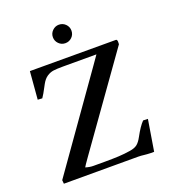

<svg xmlns="http://www.w3.org/2000/svg" viewBox="-148 -927 922 1040"><g transform="rotate(-20 313.5 -407.0)"><path d="M541 4.9Q532.2 4.9 521 3.9Q509.8 2.9 504.9 2.4Q486.3 0 470.7 0H42.5L40.5 -21L411.6 -546.4L447.8 -598.1H254.4Q220.2 -598.1 200.2 -595.5Q180.2 -592.8 162.1 -580.8Q144 -568.8 129.9 -543L119.6 -523.9Q104.5 -494.6 90.8 -474.6Q78.1 -474.6 64.9 -476.1L78.1 -636.2H93.8L575.2 -635.7Q581.5 -633.3 581.5 -621.1L581.1 -607.9L217.3 -96.7L208 -83.5Q187.5 -54.7 181.2 -43.5Q204.6 -36.1 225.1 -36.1H293Q337.4 -36.1 372.1 -37.8Q406.7 -39.6 439.5 -44.9Q467.3 -49.3 482.2 -61Q497.1 -72.8 511.2 -99.1Q539.1 -150.9 563 -175.3L590.3 -174.3L561 4.9ZM311 -712.4Q289.1 -712.4 273.4 -728Q257.8 -743.7 257.8 -765.6Q257.8 -787.6 273.7 -803.2Q289.6 -818.8 311 -818.8Q333.5 -818.8 349.1 -803.2Q364.7 -787.6 364.7 -765.6Q364.7 -743.2 349.1 -727.8Q333.5 -712.4 311 -712.4Z"/></g></svg>

Font: Radley
Style: Regular
Weight: 400
Designer: Vernon Adams
Foundry: Vernon Adams
Version: Version 1.003; ttfautohint (v1.6)